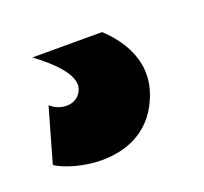

<svg xmlns="http://www.w3.org/2000/svg" viewBox="-101 -59 336 316"><g transform="rotate(-20 67.5 99.0)"><path d="M-48 178C-34 187 -3 198 31 198C72 198 117 183 139 131C145 117 148 103 148 89C148 59 133 28 103 0H-19C16 26 36 49 36 68C36 72 35 75 33 79C28 89 18 94 7 94C-2 94 -12 91 -21 83Z"/></g></svg>

Font: Arthouse Owned Black
Style: Italic
Weight: 900
Italic angle: -10°
Designer: Jeremy Tribby
Foundry: Tribby Type
Version: Version 1.000;PS 001.000;hotconv 1.0.88;makeotf.lib2.5.64775